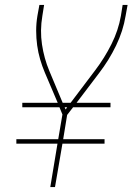

<svg xmlns="http://www.w3.org/2000/svg" viewBox="-20 -755 540 775"><path d="M183 0 212 -175H46V-193H215L232 -293L220 -322H70V-340H213L161 -462Q150 -488 142 -515.5Q134 -543 130 -572Q126 -601 126 -631Q126 -661 131 -691L139 -735H158L151 -691Q141 -632 149.5 -575.5Q158 -519 179 -469L233 -340H265L364 -471Q402 -521 430 -577Q458 -633 468 -691L475 -735H495L487 -691Q477 -630 448.5 -571Q420 -512 380 -460L289 -340H426V-322H275L251 -291L235 -193H402V-175H232L202 0ZM245 -313 251 -322H241Z"/></svg>

Font: iosevka_custom_sans_ss08 Thin
Style: Italic
Weight: 100
Italic angle: -10°
Designer: Belleve Invis
Foundry: Belleve Invis
Version: Version 10.3.0; ttfautohint (v1.8.3)